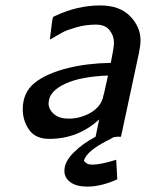

<svg xmlns="http://www.w3.org/2000/svg" viewBox="-20 -505 539 709"><path d="M64 -101.1Q64 -163.1 107.4 -198.5Q150.9 -233.9 231.9 -253.9Q299.8 -271 389.2 -272.9Q401.4 -334 400.9 -347.2Q400.9 -373 384.5 -393.6Q368.2 -414.1 334 -414.1Q295.9 -414.1 261.5 -404.1Q227.1 -394 211.9 -386Q196.8 -377.9 164.1 -358.9Q172.9 -437 175.8 -441.9Q177.7 -443.8 185.1 -446.8Q266.1 -484.9 350.1 -484.9Q421.9 -484.9 460.4 -445.3Q499 -405.8 499 -355Q499 -339.8 493.2 -310.1L426.8 0Q415.5 0 412.4 0Q409.2 0 403.6 1Q397.9 2 397 2.9Q396 3.9 388.9 7.6Q381.8 11.2 376 14.2Q299.8 53.2 290 87.9Q298.8 103 320.8 103Q351.6 103 409.2 85L413.1 157.2Q354 184.1 301.8 184.1Q262.7 184.1 240.2 168Q217.8 151.9 217.8 126Q217.8 91.8 252.9 57.4Q288.1 22.9 333 0L346.2 -64Q268.1 7.8 162.1 7.8Q110.4 7.8 87.2 -26.1Q64 -60.1 64 -101.1ZM159.2 -120.1Q161.1 -99.1 180.2 -83Q199.2 -66.9 233.9 -66.9Q273.9 -66.9 310.5 -86.4Q347.2 -106 358.9 -140.1Q361.8 -147.9 378.9 -226.1Q277.8 -222.2 221.4 -196Q165 -169.9 160.2 -131.8Z"/></svg>

Font: CMU Bright
Style: SemiBoldOblique
Weight: 600
Italic angle: -12°
Version: Version 0.7.0